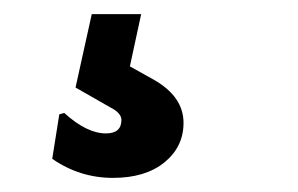

<svg xmlns="http://www.w3.org/2000/svg" viewBox="-20 -48 422 272"><path d="M180 -28 164 46 198 65Q240 89 240 126Q240 160 213 182Q186 204 140 204Q93 204 54 177L64 114L71 112Q103 141 130 141Q152 141 152 122Q152 112 136 104L87 76L110 -28Z"/></svg>

Font: Alegreya Sans SC ExtraBold
Style: Italic
Weight: 800
Italic angle: -7°
Designer: Juan Pablo del Peral
Foundry: Huerta Tipografica
Version: Version 2.007